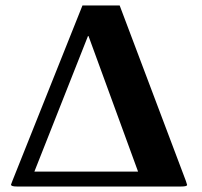

<svg xmlns="http://www.w3.org/2000/svg" viewBox="-20 -678 736 698"><path d="M299.8 -546.9 105 -54.2H481.9L301.8 -546.9ZM415 -658.2 655.8 -20Q659.7 -7.8 660.2 -5.9Q660.2 0 639.2 0H41Q20 0 20 -6.8Q20 -7.8 24.9 -20L279.8 -658.2Z"/></svg>

Font: Linux Biolinum O
Style: Bold
Weight: 700
Designer: Philipp H. Poll
Foundry: Philipp H. Poll
Version: Version 1.3.2